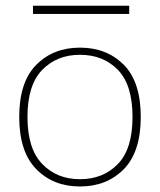

<svg xmlns="http://www.w3.org/2000/svg" viewBox="-20 -657 568 682"><path d="M264.2 -487.8C200.7 -487.8 148.9 -467.3 108.9 -426.8C68.4 -386.2 48.3 -324.2 48.3 -241.7C48.3 -159.2 68.4 -97.2 108.9 -56.2C148.9 -15.1 200.7 5.4 264.2 5.4C327.6 5.4 379.4 -15.1 419.9 -56.2C460 -97.2 480 -159.2 480 -241.7C480 -324.2 460 -386.2 419.9 -426.8C379.4 -467.3 327.6 -487.8 264.2 -487.8ZM264.2 -462.4C319.3 -462.4 364.3 -444.3 398.9 -408.7C433.6 -373 450.7 -317.4 450.7 -241.7C450.7 -166 433.6 -110.4 398.9 -74.7C364.3 -38.6 319.3 -20.5 264.2 -20.5C209 -20.5 164.6 -38.6 129.9 -74.7C95.2 -110.4 77.6 -166 77.6 -241.7C77.6 -317.4 95.2 -373 129.9 -408.7C164.6 -444.3 209 -462.4 264.2 -462.4ZM97.2 -636.7V-607.4H439V-636.7Z"/></svg>

Font: Estedad Thin
Style: Regular
Weight: 100
Designer: Amin Abedi
Version: Version 7.3